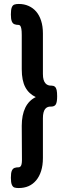

<svg xmlns="http://www.w3.org/2000/svg" viewBox="-20 -787 349 971"><path d="M74 164Q62 164 53.5 161.5Q45 159 40 147.5Q35 136 35 112Q35 87 40 76Q45 65 54 62Q63 59 75 59Q79 59 83 55.5Q87 52 89 43.5Q91 35 91 22L90 -151Q90 -178 94.5 -201Q99 -224 108 -242.5Q117 -261 130.5 -274.5Q144 -288 161 -296Q144 -304 130.5 -316.5Q117 -329 108 -346Q99 -363 94.5 -385.5Q90 -408 90 -437V-610Q90 -630 88 -641Q86 -652 82.5 -656.5Q79 -661 74 -661Q62 -661 53 -664.5Q44 -668 39.5 -679.5Q35 -691 35 -714Q35 -738 39.5 -749.5Q44 -761 53 -764Q62 -767 75 -767Q102 -767 124.5 -757Q147 -747 163 -728.5Q179 -710 188 -682Q197 -654 197 -618V-413Q197 -395 200.5 -383.5Q204 -372 210 -365.5Q216 -359 223 -356.5Q230 -354 237 -354H240Q251 -354 257.5 -348.5Q264 -343 266.5 -331.5Q269 -320 269 -300Q269 -271 262.5 -259.5Q256 -248 239 -248H234Q227 -248 220 -245Q213 -242 208 -235.5Q203 -229 200 -217.5Q197 -206 197 -189V12Q197 49 188 77.5Q179 106 162.5 125.5Q146 145 124 154.5Q102 164 74 164Z"/></svg>

Font: Fredoka Condensed Medium
Style: Regular
Weight: 500
Width: 3
Designer: Ben Nathan
Foundry: Milena B. Brandão, Ben Nathan
Version: Version 2.001